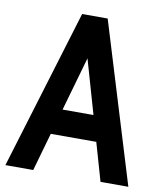

<svg xmlns="http://www.w3.org/2000/svg" viewBox="-82 -765 699 829"><g transform="rotate(10 267.5 -350.0)"><path d="M415 0 367 -167H167.5L120 0H-2L211 -700H323L537 0ZM199.5 -279H335L267 -515.5Z"/></g></svg>

Font: Cabin Condensed
Style: Bold
Weight: 700
Width: 3
Designer: Pablo Impallari
Foundry: Pablo Impallari. http://www.impallari.com Igino Marini. http://www.ikern.com
Version: Version 3.001; ttfautohint (v1.8.3)